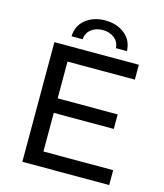

<svg xmlns="http://www.w3.org/2000/svg" viewBox="-129 -989 927 1085"><g transform="rotate(15 335.0 -446.5)"><path d="M105 0V-700H599V-613H205V-87H613V0ZM196 -313V-398H556V-313ZM190 -757Q192 -820 238 -856.5Q284 -893 352 -893Q420 -893 466 -856.5Q512 -820 514 -757H449Q448 -794 419.5 -815.5Q391 -837 352 -837Q313 -837 285 -815.5Q257 -794 255 -757Z"/></g></svg>

Font: Montserrat Thin Medium
Style: Regular
Weight: 500
Version: Version 9.000